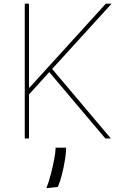

<svg xmlns="http://www.w3.org/2000/svg" viewBox="-20 -747 656 1036"><path d="M113.6 0V-727.3H136.4V-274.1H139.2L551.1 -727.3H582.4L261.4 -375L578.1 0H548.3L245.7 -358L136.4 -237.2V0ZM336.6 49.7V61.1Q335.6 84.9 329.7 120.4Q323.9 155.9 314.5 193.5Q305 231.2 292.6 261.4L230.1 268.5Q243.6 234.7 254.6 191.9Q265.6 149.1 272.5 111.7Q279.5 74.2 279.8 56.8V49.7Z"/></svg>

Font: Inter UI Thin
Style: Regular
Weight: 100
Designer: Rasmus Andersson
Foundry: rsms
Version: 3.2;8d6f07862